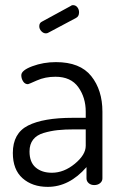

<svg xmlns="http://www.w3.org/2000/svg" viewBox="-20 -721 478 748"><path d="M30 -125Q30 -202 89.5 -232Q149 -262 263 -262H314V-286Q314 -341 285 -381.5Q256 -422 196 -422Q156 -422 123.5 -407.5Q91 -393 89 -393Q77 -393 70 -404Q63 -415 63 -428Q63 -447 106 -463Q149 -479 198 -479Q292 -479 335.5 -424.5Q379 -370 379 -286V-26Q379 -15 370 -7.5Q361 0 347 0Q334 0 325.5 -7.5Q317 -15 317 -26V-70Q250 7 166 7Q106 7 68 -26.5Q30 -60 30 -125ZM95 -131Q95 -89 119 -68.5Q143 -48 182 -48Q229 -48 271.5 -83Q314 -118 314 -153V-217H272Q232 -217 204.5 -214Q177 -211 150 -203Q123 -195 109 -177Q95 -159 95 -131ZM133 -619Q133 -632 144 -637L256 -698Q259 -701 264 -701Q275 -701 281.5 -692.5Q288 -684 288 -673Q288 -657 276 -651L169 -594Q164 -591 159 -591Q149 -591 141 -599.5Q133 -608 133 -619Z"/></svg>

Font: Terminal Dosis
Style: Regular
Weight: 400
Designer: Edgar Tolentino, Pablo Impallari, Igino Marini
Foundry: Edgar Tolentino, Pablo Impallari, Igino Marini
Version: Version 1.007